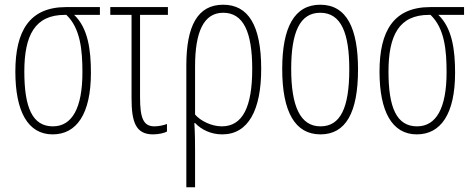

<svg xmlns="http://www.w3.org/2000/svg" viewBox="-20 -559 2009 813"><path d="M203 10C304 10 365 -76 365 -251C365 -347 353 -440 294 -496H403V-529H260C105 -529 45 -428 45 -256C45 -87 98 10 203 10ZM204 -24C117 -24 83 -104 83 -256C83 -408 127 -496 254 -496H261C321 -439 329 -345 329 -253C329 -101 285 -24 204 -24Z M628 10C652 10 677 4 687 -2V-34C672 -28 650 -24 634 -24C587 -24 573 -59 573 -148V-496H691V-529H447V-496H537V-143C537 -42 555 10 628 10Z M769 234H806V85C806 51 806 12 803 -38H806C834 -9 874 10 921 10C1032 10 1086 -94 1086 -267C1086 -452 1031 -539 925 -539C816 -539 769 -448 769 -282ZM919 -24C876 -24 829 -47 806 -74V-278C806 -421 841 -505 925 -505C1011 -505 1048 -423 1048 -267C1048 -107 1008 -24 919 -24Z M1496 -265C1496 -437 1449 -539 1336 -539C1227 -539 1175 -444 1175 -267C1175 -84 1230 10 1337 10C1444 10 1496 -82 1496 -265ZM1213 -267C1213 -421 1249 -505 1336 -505C1426 -505 1459 -416 1459 -266C1459 -101 1421 -24 1337 -24C1252 -24 1213 -108 1213 -267Z M1745 10C1846 10 1907 -76 1907 -251C1907 -347 1895 -440 1836 -496H1945V-529H1802C1647 -529 1587 -428 1587 -256C1587 -87 1640 10 1745 10ZM1746 -24C1659 -24 1625 -104 1625 -256C1625 -408 1669 -496 1796 -496H1803C1863 -439 1871 -345 1871 -253C1871 -101 1827 -24 1746 -24Z"/></svg>

Font: Noto Sans ExtraCondensed ExtraLight
Style: Regular
Weight: 200
Width: 2
Designer: Monotype Design Team
Foundry: Monotype Imaging Inc.
Version: Version 2.013